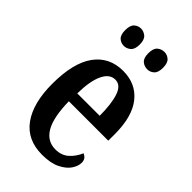

<svg xmlns="http://www.w3.org/2000/svg" viewBox="-230 -828 916 916"><g transform="rotate(45 227.5 -370.0)"><path d="M244 10Q143 10 91 -62Q39 -134 39 -264Q39 -405 90.5 -476Q142 -547 235 -547Q321 -547 370.5 -485.5Q420 -424 420 -305V-261H154Q156 -154 185.5 -103.5Q215 -53 271 -53Q312 -53 338.5 -77Q365 -101 379 -135Q390 -131 397.5 -122Q405 -113 405 -97Q405 -74 388.5 -49.5Q372 -25 336.5 -7.5Q301 10 244 10ZM307 -316Q307 -396 291 -443.5Q275 -491 238 -491Q200 -491 178.5 -445.5Q157 -400 156 -316ZM311 -633Q290 -633 275 -646Q260 -659 260 -691Q260 -724 275 -737Q290 -750 311 -750Q329 -750 344 -737Q359 -724 359 -691Q359 -659 344 -646Q329 -633 311 -633ZM152 -633Q133 -633 118.5 -646Q104 -659 104 -691Q104 -724 118.5 -737Q133 -750 152 -750Q171 -750 186.5 -737Q202 -724 202 -691Q202 -659 186.5 -646Q171 -633 152 -633Z"/></g></svg>

Font: Noto Serif Devanagari ExtraCondensed SemiBold
Style: Regular
Weight: 600
Width: 2
Designer: Universal Thirst, Indian Type Foundry and the Monotype Design Team
Foundry: Monotype Imaging Inc.
Version: Version 2.004; ttfautohint (v1.8.4.7-5d5b)